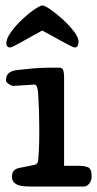

<svg xmlns="http://www.w3.org/2000/svg" viewBox="-20 -684 356 704"><path d="M215 -76H268Q290 -76 303 -70.5Q316 -65 316 -37Q316 -22 307.5 -11Q299 0 286 0H93Q81 0 68.5 -1Q56 -2 46.5 -5.5Q37 -9 30.5 -16Q24 -23 24 -36Q24 -48 28 -54.5Q32 -61 39 -64.5Q46 -68 56.5 -69.5Q67 -71 80 -74Q94 -77 106 -79.5Q118 -82 120 -95Q121 -106 122 -123Q123 -140 123.5 -157.5Q124 -175 124 -190Q124 -205 124 -213Q124 -247 123 -277.5Q122 -308 120 -341Q119 -355 116 -364.5Q113 -374 105 -374Q102 -374 91 -373Q80 -372 67.5 -371.5Q55 -371 44 -370Q33 -369 30 -369Q22 -369 12 -376Q2 -383 2 -388Q2 -404 8 -411.5Q14 -419 24.5 -423Q35 -427 50 -428Q65 -429 82 -431Q96 -433 112.5 -434Q129 -435 145 -435.5Q161 -436 174.5 -436Q188 -436 197 -436Q209 -436 212 -426.5Q215 -417 215 -401ZM255 -510Q250 -510 237 -516.5Q224 -523 207 -532.5Q190 -542 171 -552.5Q152 -563 135 -572Q118 -563 99 -552.5Q80 -542 63.5 -532.5Q47 -523 34 -516.5Q21 -510 16 -510Q10 -510 6.5 -514.5Q3 -519 3 -524Q3 -543 21 -567.5Q39 -592 62 -613.5Q85 -635 106.5 -649.5Q128 -664 135 -664Q144 -664 165.5 -649Q187 -634 210 -613Q233 -592 250.5 -569.5Q268 -547 268 -531Q268 -523 265 -516.5Q262 -510 255 -510Z"/></svg>

Font: Life Savers ExtraBold
Style: Regular
Weight: 800
Designer: Pablo Impallari, Rodrigo Fuenzalida, Brenda Gallo
Foundry: Pablo Impallari, Rodrigo Fuenzalida, Brenda Gallo
Version: Version 3.001; ttfautohint (v0.95) -l 8 -r 50 -G 200 -x 14 -